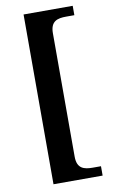

<svg xmlns="http://www.w3.org/2000/svg" viewBox="-97 -811 589 989"><g transform="rotate(-10 197.0 -316.0)"><path d="M100 128H357V79H314C269 79 232 70 232 7V-639C232 -702 269 -711 314 -711H357V-760H100Z"/></g></svg>

Font: Noto Serif Georgian SemiBold
Style: Regular
Weight: 600
Designer: Monotype Design Team, Akaki Razmadze
Foundry: Google LLC
Version: Version 2.003